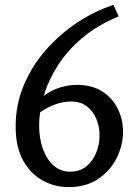

<svg xmlns="http://www.w3.org/2000/svg" viewBox="-20 -752 566 785"><path d="M444 -732 465 -685Q378 -649 316 -596.5Q254 -544 215.5 -483Q177 -422 159 -360Q189 -383 224.5 -394Q260 -405 293 -405Q357 -405 399 -377.5Q441 -350 462 -306.5Q483 -263 483 -214Q483 -159 457.5 -107Q432 -55 382.5 -21Q333 13 259 13Q204 13 154.5 -14Q105 -41 74.5 -96Q44 -151 44 -235Q44 -324 77 -403Q110 -482 167 -547Q224 -612 295.5 -659.5Q367 -707 444 -732ZM140 -239Q140 -186 155.5 -143Q171 -100 199.5 -75Q228 -50 267 -50Q306 -50 333 -72Q360 -94 373.5 -128Q387 -162 387 -199Q387 -234 374 -265.5Q361 -297 335.5 -317Q310 -337 270 -337Q240 -337 208 -326Q176 -315 144 -293Q140 -265 140 -239Z"/></svg>

Font: Rosario Light
Style: Regular
Weight: 300
Designer: Hector Gatti
Foundry: Omnibus Type
Version: Version 1.101; ttfautohint (v1.8.1.43-b0c9)